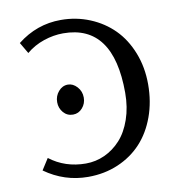

<svg xmlns="http://www.w3.org/2000/svg" viewBox="-78 -735 755 822"><g transform="rotate(-10 299.5 -324.0)"><path d="M222.2 -256.8Q196.8 -256.8 180.4 -275.9Q164.1 -294.9 164.1 -320.8Q164.1 -347.7 181.2 -367.4Q198.2 -387.2 222.2 -387.2Q244.1 -387.2 262 -367.7Q279.8 -348.1 279.8 -320.8Q279.8 -294.9 263.2 -275.9Q246.6 -256.8 222.2 -256.8ZM51.8 -43.9 83 -92.8Q150.4 -41 240.2 -41Q283.2 -41 322.3 -58.8Q361.3 -76.7 391.6 -109.9Q421.9 -143.1 439.9 -195.1Q458 -247.1 458 -310.1Q458 -606.9 240.2 -606.9Q198.2 -606.9 155.5 -592.5Q112.8 -578.1 79.1 -549.8L50.8 -598.1Q135.3 -665 240.2 -665Q307.1 -665 366.2 -640.6Q425.3 -616.2 468.3 -573Q511.2 -529.8 536.1 -466.6Q561 -403.3 561 -329.1Q561 -253.4 537.6 -189Q514.2 -124.5 472.4 -79.3Q430.7 -34.2 370.8 -8.5Q311 17.1 240.2 17.1Q137.2 17.1 51.8 -43.9Z"/></g></svg>

Font: Linear Smooth Low Contrast
Style: Regular
Weight: 500
Designer: Philipp H. Poll, Flanker
Foundry: Philipp H. Poll, reworked by Flanker
Version: Version 1.010 | FøM Fix